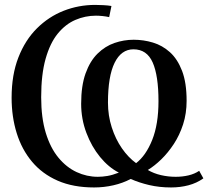

<svg xmlns="http://www.w3.org/2000/svg" viewBox="-20 -772 883 802"><path d="M812 -58.5 829.5 -27Q801.5 -7 767 2Q732.5 11 694.5 11Q646 11 603.2 1Q560.5 -9 526 -24.5Q493 -7 453.5 2Q414 11 373 11Q286 11 221.2 -17.2Q156.5 -45.5 113.8 -96.5Q71 -147.5 49.8 -215.8Q28.5 -284 28.5 -364Q28.5 -459.5 56.8 -532Q85 -604.5 134.2 -653.5Q183.5 -702.5 246 -727Q308.5 -751.5 377.5 -751.5Q391 -751.5 411.2 -750.5Q431.5 -749.5 445.5 -747L436 -700.5Q423 -703.5 408 -705Q393 -706.5 380.5 -706.5Q336 -706.5 294.8 -688.8Q253.5 -671 221.2 -631.5Q189 -592 170.5 -526.5Q152 -461 152 -366Q152 -280 171.2 -217Q190.5 -154 224 -113.5Q257.5 -73 300 -53.2Q342.5 -33.5 388.5 -33.5Q407.5 -33.5 428.5 -37Q449.5 -40.5 476.5 -51Q434 -72.5 398.2 -116Q362.5 -159.5 340.8 -217.2Q319 -275 319 -338.5Q319 -414 337.5 -465.5Q356 -517 387.5 -548Q419 -579 458.2 -592.5Q497.5 -606 538.5 -606Q579.5 -606 618.8 -594.2Q658 -582.5 689.8 -554Q721.5 -525.5 740.5 -476Q759.5 -426.5 759.5 -351Q759.5 -298 744.8 -252.5Q730 -207 706 -170.5Q682 -134 653.8 -106.5Q625.5 -79 597.5 -62Q622 -47.5 652.2 -40.5Q682.5 -33.5 714 -33.5Q742 -33.5 767.5 -39.5Q793 -45.5 812 -58.5ZM548.5 -90.5Q589.5 -122 615.8 -187.5Q642 -253 642 -349.5Q642 -456 617.8 -511Q593.5 -566 537.5 -566Q486.5 -566 458.8 -509.8Q431 -453.5 431 -343.5Q431 -289 446.8 -240Q462.5 -191 489.2 -152.5Q516 -114 548.5 -90.5Z"/></svg>

Font: Merriweather 60pt Medium
Style: Regular
Weight: 500
Version: Version 2.100